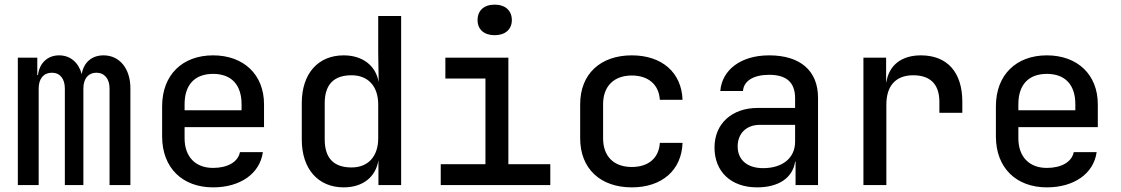

<svg xmlns="http://www.w3.org/2000/svg" viewBox="-20 -799 4840 829"><path d="M57 0H147V-417C147 -460 169 -485 204 -485C239 -485 260 -459 260 -417V0H340V-417C340 -460 362 -485 396 -485C431 -485 453 -459 453 -417V0H543V-418C543 -502 497 -560 427 -560C376 -560 341 -529 333 -479C319 -529 284 -560 235 -560C185 -560 150 -526 144 -475H141V-550H57Z M900 10C1017 10 1102 -49 1115 -142H1016C1008 -100 963 -74 900 -74C824 -74 777 -122 777 -202V-250H1120V-349C1120 -476 1033 -560 900 -560C768 -560 680 -476 680 -340V-210C680 -74 768 10 900 10ZM777 -349C777 -433 821 -480 900 -480C979 -480 1023 -433 1023 -349V-323H777Z M1464 10C1546 10 1602 -34 1614 -107V0H1712V-730H1613V-572L1615 -444C1603 -516 1545 -560 1464 -560C1353 -560 1283 -481 1283 -354V-196C1283 -69 1354 10 1464 10ZM1498 -76C1425 -76 1382 -112 1382 -197V-353C1382 -438 1425 -474 1498 -474C1569 -474 1613 -427 1613 -348V-202C1613 -123 1569 -76 1498 -76Z M2116 -647C2161 -647 2190 -672 2190 -712C2190 -754 2161 -779 2116 -779C2070 -779 2042 -754 2042 -712C2042 -672 2070 -647 2116 -647ZM1883 0H2356V-90H2175V-550H1903V-460H2076V-90H1883Z M2708 10C2838 10 2923 -64 2927 -182H2829C2825 -116 2779 -78 2708 -78C2632 -78 2584 -122 2584 -202V-349C2584 -428 2632 -473 2708 -473C2779 -473 2825 -434 2829 -368H2927C2923 -486 2838 -560 2708 -560C2573 -560 2485 -480 2485 -349V-202C2485 -70 2573 10 2708 10Z M3249 10C3343 10 3403 -32 3413 -101H3415V0H3512V-377C3512 -493 3436 -560 3301 -560C3176 -560 3097 -495 3090 -406H3188C3191 -450 3234 -476 3301 -476C3376 -476 3413 -443 3413 -375V-333H3252C3140 -333 3065 -265 3065 -162C3065 -59 3135 10 3249 10ZM3275 -73C3206 -73 3165 -109 3165 -167C3165 -223 3203 -260 3261 -260H3413V-187C3413 -117 3359 -73 3275 -73Z M3708 0H3807V-347C3807 -429 3848 -474 3923 -474C3996 -474 4036 -436 4036 -359V-312H4135V-360C4135 -487 4070 -560 3956 -560C3871 -560 3818 -516 3807 -444H3806V-550H3708Z M4500 10C4617 10 4702 -49 4715 -142H4616C4608 -100 4563 -74 4500 -74C4424 -74 4377 -122 4377 -202V-250H4720V-349C4720 -476 4633 -560 4500 -560C4368 -560 4280 -476 4280 -340V-210C4280 -74 4368 10 4500 10ZM4377 -349C4377 -433 4421 -480 4500 -480C4579 -480 4623 -433 4623 -349V-323H4377Z"/></svg>

Font: JetBrains Mono Medium
Style: Regular
Weight: 436
Monospace: yes
Designer: Philipp Nurullin, Konstantin Bulenkov
Foundry: JetBrains
Version: Version 2.305